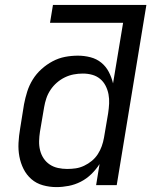

<svg xmlns="http://www.w3.org/2000/svg" viewBox="-20 -755 640 783"><path d="M210 8Q182 8 155 0.5Q128 -7 108 -24.5Q88 -42 76 -66Q64 -90 59 -117Q54 -144 55.5 -172.5Q57 -201 62 -230L78 -330Q83 -356 91 -381.5Q99 -407 113.5 -430.5Q128 -454 149 -473Q170 -492 194.5 -505Q219 -518 245 -523Q271 -528 298 -528Q324 -528 349 -521.5Q374 -515 393 -499.5Q412 -484 423.5 -462Q435 -440 441 -415L482 -662H184L196 -735H577L456 0H372L386 -86Q372 -64 352.5 -45Q333 -26 309.5 -14Q286 -2 260.5 3Q235 8 210 8ZM254 -66Q272 -66 289 -68.5Q306 -71 323 -79Q340 -87 354.5 -99Q369 -111 379 -126.5Q389 -142 395 -159Q401 -176 404 -193L421 -293Q424 -313 425 -332.5Q426 -352 422.5 -370.5Q419 -389 410.5 -405.5Q402 -422 388 -433.5Q374 -445 356 -450Q338 -455 318 -455Q299 -455 280.5 -451.5Q262 -448 244.5 -439.5Q227 -431 212 -418Q197 -405 186 -388.5Q175 -372 169 -354Q163 -336 160 -318L143 -218Q140 -199 139.5 -179.5Q139 -160 143.5 -142Q148 -124 158 -109Q168 -94 183 -84Q198 -74 216.5 -70Q235 -66 254 -66Z"/></svg>

Font: Zed Sans Extended
Style: Italic
Weight: 400
Width: 7
Italic angle: -9°
Designer: Belleve Invis
Foundry: Belleve Invis
Version: Version 1.0.0; ttfautohint (v1.8.4)